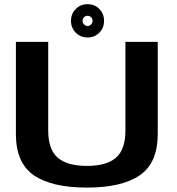

<svg xmlns="http://www.w3.org/2000/svg" viewBox="-20 -870 824 894"><path d="M384.5 3.5Q547.5 3.5 631 -54Q714.5 -111.5 714.5 -246V-675H564V-262.5Q564 -174 520.2 -135.8Q476.5 -97.5 384.5 -97.5Q292.5 -97.5 248.5 -136Q204.5 -174.5 204.5 -262.5V-675H54V-246Q54 -111.5 137.5 -54Q221 3.5 384.5 3.5ZM387.5 -695.5Q420.5 -695.5 442.5 -718Q464.5 -740.5 464.5 -773Q464.5 -806 442.5 -828.2Q420.5 -850.5 387.5 -850.5Q355 -850.5 332.8 -828.2Q310.5 -806 310.5 -773Q310.5 -740.5 332.8 -718Q355 -695.5 387.5 -695.5ZM387.5 -749Q378.5 -749 371.5 -756.2Q364.5 -763.5 364.5 -773Q364.5 -783.5 371.5 -790Q378.5 -796.5 387.5 -796.5Q397.5 -796.5 404.2 -790Q411 -783.5 411 -773Q411 -763.5 404.2 -756.2Q397.5 -749 387.5 -749Z"/></svg>

Font: Anybody SemiExpanded SemiBold
Style: Regular
Weight: 600
Width: 6
Designer: Tyler Finck
Foundry: Etcetera Type Company
Version: Version 1.113;gftools[0.9.25]